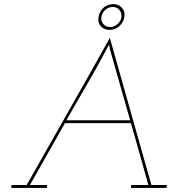

<svg xmlns="http://www.w3.org/2000/svg" viewBox="-20 -917 868 937"><path d="M36 -14 35 0H209L210 -14H126L297 -316H619Q641 -240 662 -164.5Q683 -89 704 -14H620L619 0H793L794 -14H719Q668 -194 617.5 -372.5Q567 -551 516 -732Q415 -551 313.5 -372.5Q212 -194 110 -14ZM304 -330Q353 -417 403 -502Q453 -587 499 -675Q500 -677 503 -682.5Q506 -688 512 -700L517 -675L615 -330ZM475 -834Q477 -854 493.5 -868.5Q510 -883 530 -883Q550 -883 562.5 -868.5Q575 -854 573 -834Q570 -814 553.5 -799.5Q537 -785 517 -785Q497 -785 484.5 -799.5Q472 -814 475 -834ZM461 -834Q456 -807 472 -789Q488 -771 515 -771Q542 -771 562 -789Q582 -807 587 -834Q591 -861 575 -879Q559 -897 532 -897Q505 -897 485 -879Q465 -861 461 -834Z"/></svg>

Font: Josefin Slab Thin Thin
Style: Italic
Weight: 250
Italic angle: -12°
Version: Version 2.000